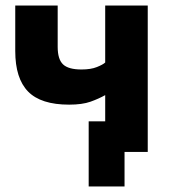

<svg xmlns="http://www.w3.org/2000/svg" viewBox="-20 -550 615 695"><path d="M301 125V-110.8H360.8V-205.7Q337.8 -192.7 307.7 -181.9Q277.5 -171.2 230.2 -171.2Q128 -171.2 81.6 -218.7Q35.2 -266.3 35.2 -365.3V-530H188.8V-380.3Q188.8 -335.5 208.2 -317Q227.5 -298.5 274.8 -298.5Q309 -298.5 330.7 -307.3Q352.5 -316 360.8 -323.7V-530H514.8V0H430.8V125Z"/></svg>

Font: Golos Text
Style: Regular
Weight: 400
Designer: A.Korolkova, Vitaly Kuzmin
Foundry: ParaType Ltd
Version: Version 2.004